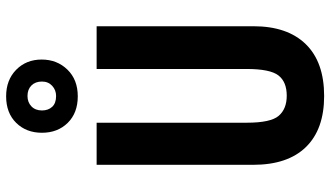

<svg xmlns="http://www.w3.org/2000/svg" viewBox="-240 -894 1052 611"><g transform="rotate(-90 285.5 -589.0)"><path d="M507 -308Q507 -200 450 -141.5Q393 -83 285 -83Q179 -83 122.5 -141Q66 -199 66 -309V-807H200V-329Q200 -253 222 -227.5Q244 -202 286 -202Q330 -202 350.5 -228.5Q371 -255 371 -330V-807H507ZM284 -867Q231 -867 199.5 -899Q168 -931 168 -981Q168 -1031 199.5 -1063Q231 -1095 284 -1095Q336 -1095 368.5 -1063Q401 -1031 401 -982Q401 -933 369 -900Q337 -867 284 -867ZM285 -936Q304 -936 317.5 -948.5Q331 -961 331 -981Q331 -1002 318.5 -1014.5Q306 -1027 285 -1027Q265 -1027 252 -1014.5Q239 -1002 239 -981Q239 -961 250.5 -948.5Q262 -936 285 -936Z"/></g></svg>

Font: Noto Sans Kannada UI ExtraCondensed
Style: Bold
Weight: 700
Width: 2
Designer: Jelle Bosma - Monotype Design Team
Foundry: Monotype Imaging Inc.
Version: Version 2.005; ttfautohint (v1.8.4.7-5d5b)